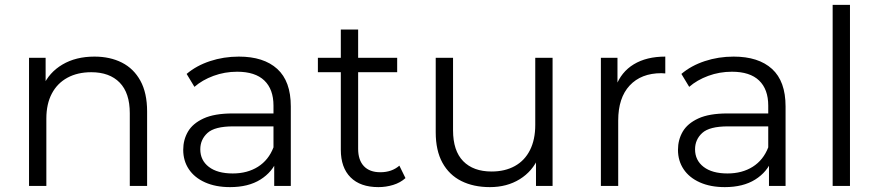

<svg xmlns="http://www.w3.org/2000/svg" viewBox="-20 -762 3603 787"><path d="M99 0V-525H167V-381L156 -408Q181 -465 236 -497.5Q291 -530 367 -530Q431 -530 479.5 -505.5Q528 -481 555.5 -431Q583 -381 583 -305V0H512V-298Q512 -381 470.5 -423.5Q429 -466 354 -466Q298 -466 256.5 -443.5Q215 -421 192.5 -378.5Q170 -336 170 -276V0Z M1104 0V-116L1101 -135V-329Q1101 -396 1063.5 -432Q1026 -468 952 -468Q901 -468 855 -451Q809 -434 777 -406L745 -459Q785 -493 841 -511.5Q897 -530 959 -530Q1061 -530 1116.5 -479.5Q1172 -429 1172 -326V0ZM923 5Q864 5 820.5 -14.5Q777 -34 754 -68.5Q731 -103 731 -148Q731 -189 750.5 -222.5Q770 -256 814.5 -276.5Q859 -297 934 -297H1115V-244H936Q860 -244 830.5 -217Q801 -190 801 -150Q801 -105 836 -78Q871 -51 934 -51Q994 -51 1037.5 -78.5Q1081 -106 1101 -158L1117 -109Q1097 -57 1047.5 -26Q998 5 923 5Z M1531 5Q1457 5 1417 -35Q1377 -75 1377 -148V-641H1448V-152Q1448 -106 1471.5 -81Q1495 -56 1539 -56Q1586 -56 1617 -83L1642 -32Q1621 -13 1591.5 -4Q1562 5 1531 5ZM1283 -466V-525H1608V-466Z M1988 5Q1921 5 1871 -20Q1821 -45 1793.5 -95Q1766 -145 1766 -220V-525H1837V-228Q1837 -144 1878.5 -101.5Q1920 -59 1995 -59Q2050 -59 2090.5 -81.5Q2131 -104 2152.5 -147Q2174 -190 2174 -250V-525H2245V0H2177V-144L2188 -118Q2163 -60 2110.5 -27.5Q2058 5 1988 5Z M2443 0V-525H2511V-382L2504 -407Q2526 -467 2578 -498.5Q2630 -530 2707 -530V-461Q2703 -461 2699 -461.5Q2695 -462 2691 -462Q2608 -462 2561 -411.5Q2514 -361 2514 -268V0Z M3132 0V-116L3129 -135V-329Q3129 -396 3091.5 -432Q3054 -468 2980 -468Q2929 -468 2883 -451Q2837 -434 2805 -406L2773 -459Q2813 -493 2869 -511.5Q2925 -530 2987 -530Q3089 -530 3144.5 -479.5Q3200 -429 3200 -326V0ZM2951 5Q2892 5 2848.5 -14.5Q2805 -34 2782 -68.5Q2759 -103 2759 -148Q2759 -189 2778.5 -222.5Q2798 -256 2842.5 -276.5Q2887 -297 2962 -297H3143V-244H2964Q2888 -244 2858.5 -217Q2829 -190 2829 -150Q2829 -105 2864 -78Q2899 -51 2962 -51Q3022 -51 3065.5 -78.5Q3109 -106 3129 -158L3145 -109Q3125 -57 3075.5 -26Q3026 5 2951 5Z M3393 0V-742H3464V0Z"/></svg>

Font: Montserrat Thin
Style: Regular
Weight: 400
Version: Version 9.000